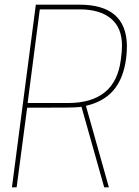

<svg xmlns="http://www.w3.org/2000/svg" viewBox="-20 -800 593 820"><path d="M445 0H425L328 -344L321 -343Q309 -341 257.5 -340.5Q206 -340 96 -340L51 0H31L133 -780H320Q518 -780 522 -607Q522 -523 495 -463Q455 -373 347 -348ZM270 -360Q473 -360 496 -545Q501 -582 501 -605Q501 -682 453.5 -721Q406 -760 320 -760H150L98 -360Z"/></svg>

Font: Tanohe Sans Thin
Style: Italic
Weight: 100
Designer: Village Type and Design LLC & Cristiano Sobral
Foundry: Cooper Hewitt Smithsonian Design Museum
Version: Version 1.00;September 29, 2021;FontCreator 13.0.0.2655 64-b